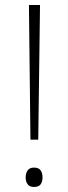

<svg xmlns="http://www.w3.org/2000/svg" viewBox="-20 -978 272 763"><path d="M132 -423H101L95 -958H139ZM82 -273Q82 -290 90 -301Q98 -312 115 -312Q134 -312 141.5 -301Q149 -290 149 -273Q149 -256 141.5 -245.5Q134 -235 115 -235Q98 -235 90 -245.5Q82 -256 82 -273Z"/></svg>

Font: Noto Sans Khmer UI ExtraLight
Style: Regular
Weight: 200
Designer: Danh Hong and the Monotype Design Team
Foundry: Monotype Imaging Inc.
Version: Version 2.002; ttfautohint (v1.8.4.7-5d5b)